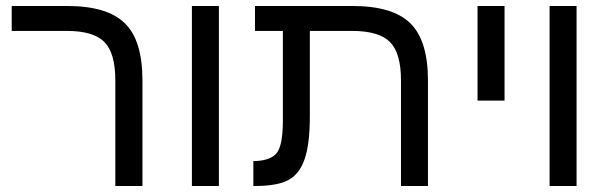

<svg xmlns="http://www.w3.org/2000/svg" viewBox="-20 -619 2024 639"><path d="M454.1 -351.1V0H363.8V-352.1Q363.8 -441.9 327.6 -479Q291.5 -516.1 202.1 -516.1H19V-599.1H203.1Q337.9 -599.1 396 -541Q454.1 -484.4 454.1 -351.1Z M618.7 0V-599.1H708.5V0Z M921.4 -213.9V-516.1H828.6V-599.1H1152.3Q1287.1 -599.1 1345.7 -541.5Q1404.3 -483.9 1404.3 -351.1V0H1314.5V-352.1Q1314.5 -442.4 1277.8 -479.2Q1241.2 -516.1 1151.4 -516.1H1011.2V-231.9Q1011.2 -141.1 994.6 -91.8Q978.5 -42 941.9 -21Q905.3 0 828.6 0H823.2V-83H831.5Q883.8 -85.9 902.3 -111.6Q920.9 -137.2 921.4 -213.9Z M1569.3 -284.2V-599.1H1659.2V-284.2Z M1809.1 0V-599.1H1898.9V0Z"/></svg>

Font: Libra Sans Modern
Style: Regular
Weight: 400
Foundry: Stefan Peev, Context Ltd
Version: Version 1.000